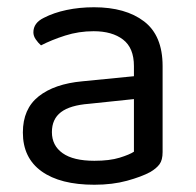

<svg xmlns="http://www.w3.org/2000/svg" viewBox="-20 -495 539 529"><path d="M240 -52Q282 -52 309.5 -60.5Q337 -69 349 -77V-222L225 -209Q173 -205 148 -186Q123 -167 123 -131Q123 -94 152.5 -73Q182 -52 240 -52ZM239 -475Q326 -475 377 -436Q428 -397 428 -313V-76Q428 -54 419.5 -42.5Q411 -31 394 -21Q370 -8 330 3Q290 14 240 14Q146 14 94.5 -23Q43 -60 43 -130Q43 -195 86.5 -229.5Q130 -264 207 -271L349 -285V-313Q349 -363 319 -386Q289 -409 238 -409Q197 -409 159.5 -397Q122 -385 93 -370Q85 -377 78.5 -386.5Q72 -396 72 -406Q72 -432 101 -446Q128 -460 163.5 -467.5Q199 -475 239 -475Z"/></svg>

Font: Baloo Bhaijaan 2
Style: Regular
Weight: 400
Designer: Sanskriti Dholi, Noopur Datye and Ek Type
Foundry: Ek Type
Version: Version 1.701